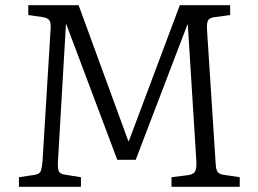

<svg xmlns="http://www.w3.org/2000/svg" viewBox="-20 -720 994 740"><path d="M53 0V-37L113 -46Q134 -49 138 -63Q142 -77 144 -100L175 -607Q177 -633 170 -642Q163 -651 145 -654L89 -662V-700H283L475 -175L478 -180L673 -700H867V-662L807 -654Q790 -652 783 -643Q776 -634 778 -603L811 -93Q812 -66 819 -57Q826 -48 844 -46L904 -37V0H641V-37L705 -45Q722 -47 730 -56.5Q738 -66 737 -96L704 -623L703 -627L503 -104H432L235 -628L234 -624L203 -92Q202 -70 207 -59.5Q212 -49 235 -46L292 -37V0Z"/></svg>

Font: Literata 12pt Light
Style: Regular
Weight: 300
Designer: Latin by Veronika Burian and Jose Scaglione. Greek by Irene Vlachou. Cyrillic by Vera Evstafieva.
Foundry: TypeTogether
Version: Version 3.002